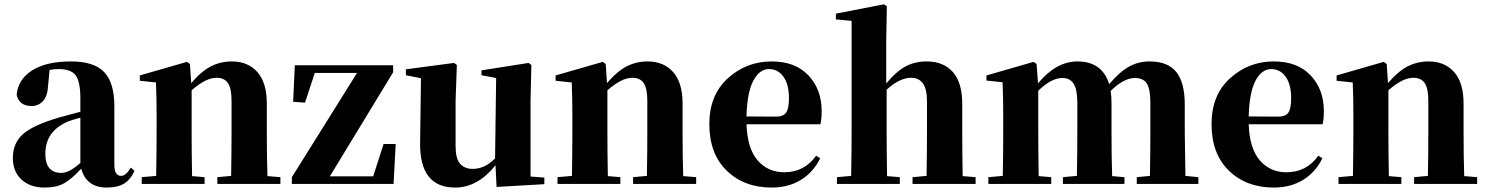

<svg xmlns="http://www.w3.org/2000/svg" viewBox="-20 -846 6839 883"><path d="M349.6 -96.7V-304.7Q312.5 -294.9 294.9 -288.1Q188.5 -244.1 188.5 -138.7Q188.5 -50.8 262.7 -50.8Q297.9 -50.8 349.6 -96.7ZM135.7 -503.9 152.3 -509.8ZM582 -75.2 598.6 -60.5Q580.1 -19.5 550.3 -1.5Q520.5 16.6 471.7 16.6Q377 16.6 353.5 -70.3Q310.5 -23.4 275.4 -3.4Q240.2 16.6 184.6 16.6Q119.1 16.6 79.1 -20Q39.1 -56.6 39.1 -119.1Q39.1 -187.5 85.4 -229Q131.8 -270.5 252 -305.7Q327.1 -326.2 349.6 -332V-392.6Q349.6 -470.7 328.1 -499.5Q306.6 -528.3 250 -528.3Q227.5 -528.3 208 -524.4L201.2 -453.1Q199.2 -405.3 178.2 -381.8Q157.2 -358.4 126 -358.4Q68.4 -358.4 56.6 -409.2Q62.5 -480.5 127.4 -522Q192.4 -563.5 306.6 -563.5Q412.1 -563.5 459 -514.6Q505.9 -465.8 505.9 -357.4V-87.9Q505.9 -37.1 537.1 -37.1Q558.6 -37.1 582 -75.2Z M1210 -36.1 1269.5 -31.2V0H979.5V-31.2L1043 -37.1Q1044.9 -152.3 1044.9 -238.3V-381.8Q1044.9 -439.5 1028.3 -463.9Q1011.7 -488.3 975.6 -488.3Q926.8 -488.3 861.3 -430.7V-238.3Q861.3 -153.3 863.3 -36.1L920.9 -31.2V0H631.8V-31.2L698.2 -37.1Q700.2 -154.3 700.2 -238.3V-321.3Q700.2 -394.5 697.3 -466.8L623 -474.6V-499L839.8 -561.5L853.5 -551.8L859.4 -463.9Q907.2 -519.5 951.2 -541.5Q995.1 -563.5 1046.9 -563.5Q1120.1 -563.5 1163.6 -514.6Q1207 -465.8 1207 -370.1V-238.3Q1207 -123 1210 -36.1Z M1744.1 -183.6H1799.8L1790 0H1322.3V-31.2L1622.1 -510.7H1427.7L1382.8 -374L1328.1 -377.9L1335.9 -545.9H1788.1V-513.7L1497.1 -35.2H1696.3Z M2419.9 -34.2 2483.4 -29.3V1L2263.7 13.7L2258.8 -85.9Q2176.8 16.6 2073.2 16.6Q1909.2 16.6 1912.1 -189.5L1916 -486.3L1846.7 -500V-527.3L2068.4 -556.6L2081.1 -546.9L2075.2 -383.8V-173.8Q2075.2 -117.2 2095.7 -93.3Q2116.2 -69.3 2154.3 -69.3Q2209 -69.3 2256.8 -117.2L2261.7 -487.3L2194.3 -500V-522.5L2411.1 -556.6L2423.8 -546.9L2419.9 -383.8Z M3122.1 -36.1 3181.6 -31.2V0H2891.6V-31.2L2955.1 -37.1Q2957 -152.3 2957 -238.3V-381.8Q2957 -439.5 2940.4 -463.9Q2923.8 -488.3 2887.7 -488.3Q2838.9 -488.3 2773.4 -430.7V-238.3Q2773.4 -153.3 2775.4 -36.1L2833 -31.2V0H2543.9V-31.2L2610.4 -37.1Q2612.3 -154.3 2612.3 -238.3V-321.3Q2612.3 -394.5 2609.4 -466.8L2535.2 -474.6V-499L2752 -561.5L2765.6 -551.8L2771.5 -463.9Q2819.3 -519.5 2863.3 -541.5Q2907.2 -563.5 2959 -563.5Q3032.2 -563.5 3075.7 -514.6Q3119.1 -465.8 3119.1 -370.1V-238.3Q3119.1 -123 3122.1 -36.1Z M3413.1 -310.5 3548.8 -309.6Q3583 -309.6 3595.7 -328.6Q3608.4 -347.7 3608.4 -394.5Q3608.4 -458 3583 -493.2Q3557.6 -528.3 3516.6 -528.3Q3472.7 -528.3 3444.3 -474.6Q3416 -420.9 3413.1 -310.5ZM3733.4 -129.9 3752 -118.2Q3720.7 -53.7 3663.1 -18.6Q3605.5 16.6 3529.3 16.6Q3402.3 16.6 3322.3 -61Q3242.2 -138.7 3242.2 -275.4Q3242.2 -409.2 3327.6 -486.3Q3413.1 -563.5 3528.3 -563.5Q3637.7 -563.5 3698.2 -499Q3758.8 -434.6 3758.8 -335Q3758.8 -296.9 3752.9 -274.4H3413.1Q3417 -163.1 3464.4 -108.4Q3511.7 -53.7 3586.9 -53.7Q3678.7 -53.7 3733.4 -129.9Z M4407.2 -36.1 4466.8 -31.2V0H4176.8V-31.2L4241.2 -37.1Q4243.2 -152.3 4243.2 -238.3V-381.8Q4243.2 -488.3 4169.9 -488.3Q4118.2 -488.3 4057.6 -433.6V-238.3Q4057.6 -153.3 4059.6 -36.1L4118.2 -31.2V0H3829.1V-31.2L3894.5 -37.1Q3896.5 -154.3 3896.5 -238.3V-750L3824.2 -756.8V-783.2L4044.9 -826.2L4058.6 -817.4L4055.7 -656.2V-461.9Q4100.6 -516.6 4143.6 -540Q4186.5 -563.5 4242.2 -563.5Q4318.4 -563.5 4361.8 -515.1Q4405.3 -466.8 4405.3 -368.2V-238.3Q4405.3 -151.4 4407.2 -36.1Z M5431.6 -37.1 5491.2 -31.2V0H5208V-31.2L5268.6 -37.1Q5270.5 -152.3 5270.5 -238.3V-373Q5270.5 -437.5 5253.9 -462.4Q5237.3 -487.3 5200.2 -487.3Q5147.5 -487.3 5087.9 -427.7Q5091.8 -404.3 5091.8 -370.1V-238.3Q5091.8 -123 5094.7 -36.1L5151.4 -31.2V0H4868.2V-31.2L4932.6 -37.1Q4934.6 -152.3 4934.6 -238.3V-373Q4934.6 -433.6 4918 -460.4Q4901.4 -487.3 4865.2 -487.3Q4815.4 -487.3 4754.9 -428.7V-238.3Q4754.9 -153.3 4756.8 -36.1L4814.5 -31.2V0H4525.4V-31.2L4591.8 -37.1Q4593.8 -154.3 4593.8 -238.3V-321.3Q4593.8 -394.5 4590.8 -467.8L4516.6 -475.6V-499L4733.4 -561.5L4747.1 -551.8L4753.9 -462.9Q4837.9 -563.5 4934.6 -563.5Q5048.8 -563.5 5081.1 -459Q5129.9 -516.6 5172.9 -540Q5215.8 -563.5 5266.6 -563.5Q5350.6 -563.5 5389.6 -515.1Q5428.7 -466.8 5428.7 -364.3V-238.3Q5428.7 -207 5431.6 -37.1Z M5722.7 -310.5 5858.4 -309.6Q5892.6 -309.6 5905.3 -328.6Q5918 -347.7 5918 -394.5Q5918 -458 5892.6 -493.2Q5867.2 -528.3 5826.2 -528.3Q5782.2 -528.3 5753.9 -474.6Q5725.6 -420.9 5722.7 -310.5ZM6043 -129.9 6061.5 -118.2Q6030.3 -53.7 5972.7 -18.6Q5915 16.6 5838.9 16.6Q5711.9 16.6 5631.8 -61Q5551.8 -138.7 5551.8 -275.4Q5551.8 -409.2 5637.2 -486.3Q5722.7 -563.5 5837.9 -563.5Q5947.3 -563.5 6007.8 -499Q6068.4 -434.6 6068.4 -335Q6068.4 -296.9 6062.5 -274.4H5722.7Q5726.6 -163.1 5773.9 -108.4Q5821.3 -53.7 5896.5 -53.7Q5988.3 -53.7 6043 -129.9Z M6713.9 -36.1 6773.4 -31.2V0H6483.4V-31.2L6546.9 -37.1Q6548.8 -152.3 6548.8 -238.3V-381.8Q6548.8 -439.5 6532.2 -463.9Q6515.6 -488.3 6479.5 -488.3Q6430.7 -488.3 6365.2 -430.7V-238.3Q6365.2 -153.3 6367.2 -36.1L6424.8 -31.2V0H6135.7V-31.2L6202.1 -37.1Q6204.1 -154.3 6204.1 -238.3V-321.3Q6204.1 -394.5 6201.2 -466.8L6127 -474.6V-499L6343.8 -561.5L6357.4 -551.8L6363.3 -463.9Q6411.1 -519.5 6455.1 -541.5Q6499 -563.5 6550.8 -563.5Q6624 -563.5 6667.5 -514.6Q6710.9 -465.8 6710.9 -370.1V-238.3Q6710.9 -123 6713.9 -36.1Z"/></svg>

Font: Bpmf Zihi Serif Heavy
Style: Heavy
Weight: 900
Foundry: But Ko
Version: Version 1.320